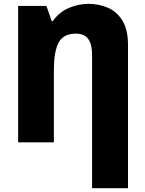

<svg xmlns="http://www.w3.org/2000/svg" viewBox="-20 -745 760 1005"><path d="M441 -725Q499 -725 546 -704Q593 -683 621.5 -636Q650 -589 650 -510V240H462V-456Q462 -515 441 -542Q420 -569 376 -569Q310 -568 286 -520.5Q262 -473 262 -380V0H75V-714H223L251 -634H256Q289 -681 338.5 -702.5Q388 -724 441 -725Z"/></svg>

Font: Noto Sans SemiCondensed Black
Style: Regular
Weight: 900
Width: 4
Designer: Monotype Design Team
Foundry: Monotype Imaging Inc.
Version: Version 2.013; ttfautohint (v1.8.4.7-5d5b)